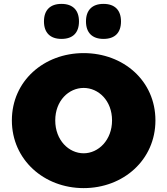

<svg xmlns="http://www.w3.org/2000/svg" viewBox="-20 -955 860 987"><path d="M410 12C614 12 779 -133 779 -336C779 -540 614 -682 410 -682C206 -682 41 -539 41 -336C41 -134 206 12 410 12ZM410 -167C334 -167 264 -234 264 -336C264 -438 334 -503 410 -503C486 -503 556 -438 556 -336C556 -235 486 -167 410 -167ZM512 -755C571 -755 602 -787 602 -845C602 -903 570 -935 512 -935C454 -935 422 -903 422 -845C422 -787 454 -755 512 -755ZM296 -755C355 -755 386 -787 386 -845C386 -903 354 -935 296 -935C238 -935 206 -903 206 -845C206 -787 238 -755 296 -755Z"/></svg>

Font: SN Pro Black
Style: Regular
Weight: 900
Designer: Tobias Whetton
Foundry: Supernotes
Version: Version 1.001;Glyphs 3.2 (3249)